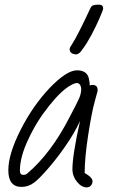

<svg xmlns="http://www.w3.org/2000/svg" viewBox="-20 -808 489 830"><path d="M293 -75Q293 -137 326 -285Q301 -231 261.5 -174.5Q222 -118 184 -75Q146 -32 128 -19Q103 0 73 0Q16 0 16 -72Q16 -142 69 -246.5Q122 -351 195 -428Q268 -504 313 -504Q359 -504 365 -464Q368 -452 368 -438Q373 -441 379 -441Q402 -441 402 -419V-415L390 -371Q376 -321 361 -223Q346 -125 346 -60L356 -54Q380 -39 380 -24Q380 -14 373 -6Q366 2 355 2Q332 2 312.5 -22.5Q293 -47 293 -75ZM99 -59Q201 -146 280 -300Q314 -364 322.5 -384Q331 -404 331 -423Q331 -433 326 -441Q321 -449 313 -449Q303 -449 287 -440Q247 -419 192.5 -351Q138 -283 103 -207Q66 -130 66 -70Q66 -52 81 -52Q92 -52 99 -59ZM281 -596Q281 -602 292 -618Q314 -651 371 -773Q375 -782 383 -785Q391 -788 407 -788Q426 -788 426 -771Q426 -766 411 -731Q396 -696 375.5 -657.5Q355 -619 338 -597Q323 -573 309 -573Q297 -573 289 -579Q281 -585 281 -596Z"/></svg>

Font: Bad Script
Style: Regular
Weight: 400
Italic angle: -10°
Designer: Roman Shchyukin (Gaslight Type Foundry), Cyreal (Charset Expansion)
Foundry: Gaslight
Version: Version 2.000